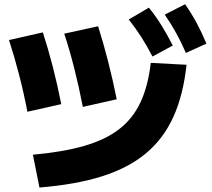

<svg xmlns="http://www.w3.org/2000/svg" viewBox="-20 -838 978 886"><path d="M131.8 -124 162.1 27.3C604.5 -8.8 799.8 -165 840.8 -539.1L675.8 -547.9C641.6 -259.8 498 -158.2 131.8 -124ZM106.4 -322.3 262.7 -357.4C239.3 -476.6 209 -592.8 177.7 -688.5L21.5 -653.3C54.7 -551.8 85 -435.5 106.4 -322.3ZM362.3 -344.7 518.6 -379.9C495.1 -498 463.9 -619.1 432.6 -716.8L276.4 -682.6C309.6 -583 338.9 -464.8 362.3 -344.7ZM683.6 -577.1 777.3 -627.9C743.2 -694.3 710 -750 667 -802.7L574.2 -748C617.2 -693.4 650.4 -641.6 683.6 -577.1ZM837.9 -593.8 932.6 -636.7C903.3 -706.1 874 -761.7 834 -818.4L740.2 -770.5C779.3 -713.9 808.6 -660.2 837.9 -593.8Z"/></svg>

Font: Pretendard Black
Style: Regular
Weight: 900
Designer: Base glyphs from Inter by Rasmus Andersson; Hangeul glyphs from Noto Sans CJK(Source Han Sans) by Jang Soo-young and Kan
Foundry: Kil Hyung-jin
Version: Version 1.309;Glyphs 3.2 (3225)